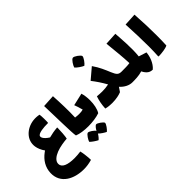

<svg xmlns="http://www.w3.org/2000/svg" viewBox="-84 -1367 2341 2341"><g transform="rotate(-45 1086.0 -197.0)"><path d="M472 147C433 152 399 155 367 155C246 155 175 125 175 64C175 15 223 -21 281 -44C339 -67 419 -78 466 -81C474 -109 481 -208 481 -256L477 -260C426 -256 378 -247 333 -235C316 -246 300 -257 288 -269C265 -291 251 -314 256 -332C261 -351 287 -362 325 -369C356 -375 396 -377 441 -377C445 -398 443 -499 438 -522C410 -528 374 -531 339 -527C270 -519 214 -488 177 -449C135 -405 116 -348 125 -287C131 -248 148 -207 177 -166C170 -162 164 -157 157 -152C82 -96 33 -20 30 76C27 163 65 229 128 272C185 311 264 332 352 332C397 332 444 325 492 311C493 272 480 174 472 147Z M980 -342 819 -305C829 -277 844 -237 854 -194C833 -188 812 -186 786 -186C773 -186 748 -187 720 -191C725 -303 720 -451 713 -566L552 -557C559 -374 561 -77 573 -29C667 10 849 9 957 -29C985 -73 998 -142 998 -211C998 -258 992 -304 980 -342ZM843 49C826 52 804 82 789 109C780 88 719 46 700 49C676 53 638 118 632 140C650 161 703 196 727 207C740 198 765 169 779 144C799 166 847 197 870 207C890 193 936 133 933 112C929 93 863 46 843 49Z M1246 -557C1268 -571 1318 -637 1313 -659C1309 -680 1239 -731 1216 -726C1190 -722 1149 -653 1144 -629C1162 -606 1219 -567 1246 -557ZM1518 -186C1464 -186 1448 -207 1419 -275C1391 -342 1363 -412 1308 -490L1170 -373C1215 -315 1250 -263 1290 -192C1253 -184 1217 -181 1180 -181C1151 -181 1122 -183 1091 -186C1072 -129 1061 -73 1058 -8C1094 2 1133 5 1166 5C1236 5 1295 -9 1326 -23C1335 -36 1349 -56 1363 -78C1411 -25 1467 0 1518 0C1539 0 1545 -33 1545 -93C1545 -150 1540 -186 1518 -186Z M1796 -169C1811 -300 1795 -473 1789 -566L1627 -557C1640 -426 1654 -299 1658 -192C1622 -186 1570 -186 1518 -186C1496 -186 1491 -150 1491 -93C1491 -33 1497 0 1518 0C1560 0 1630 0 1688 -19C1722 49 1761 66 1803 66C1864 14 1892 -73 1897 -137C1867 -146 1831 -158 1796 -169Z M1970 3C2025 2 2098 -8 2128 -25C2131 -76 2132 -136 2132 -202C2132 -309 2128 -433 2119 -566L1957 -557C1964 -424 1969 -287 1969 -168C1969 -107 1967 -50 1964 -2Z"/></g></svg>

Font: FilmFarsi Display
Style: Regular
Weight: 400
Designer: Borna Izadpanah
Foundry: Borna Izadpanah
Version: Version 1.000;PS 001.000;hotconv 1.0.88;makeotf.lib2.5.64775